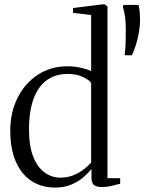

<svg xmlns="http://www.w3.org/2000/svg" viewBox="-20 -839 654 870"><path d="M229 11Q184.5 11 147.2 -5.5Q110 -22 83 -54.5Q56 -87 41.2 -135Q26.5 -183 26.5 -245.5Q26.5 -329.5 59.5 -395.5Q92.5 -461.5 151 -500Q209.5 -538.5 284.5 -538.5Q319.5 -538.5 347.8 -531.8Q376 -525 393 -517V-771L311 -780.5V-802.5L441.5 -819H455L467 -809.5V-31.5H524.5V-6.5Q507.5 -2 486 3.2Q464.5 8.5 443 8.5Q418.5 8.5 406.5 -0.2Q394.5 -9 394.5 -33.5V-73.5Q383 -58 360.5 -38Q338 -18 305.2 -3.5Q272.5 11 229 11ZM254 -34Q287 -34 314.2 -45.5Q341.5 -57 361.8 -73.2Q382 -89.5 393 -102.5V-463.5Q383.5 -477 355 -490.5Q326.5 -504 286 -504Q232.5 -504 193.5 -476.8Q154.5 -449.5 133.2 -394.2Q112 -339 111.5 -255.5Q111 -179 130.2 -130Q149.5 -81 182 -57.5Q214.5 -34 254 -34ZM577.5 -588.5H547.5L545 -593Q548.5 -616 549.2 -644.8Q550 -673.5 550 -707.5Q550 -736.5 546.5 -763.2Q543 -790 536.5 -808L539.5 -816.5H607.5Q611 -805 612.8 -787.2Q614.5 -769.5 614.5 -746.5Q614.5 -723.5 610 -695.5Q605.5 -667.5 597 -639.5Q588.5 -611.5 577.5 -588.5Z"/></svg>

Font: Merriweather 96pt Light
Style: Regular
Weight: 300
Version: Version 2.100